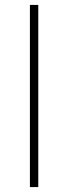

<svg xmlns="http://www.w3.org/2000/svg" viewBox="-20 -760 277 780"><path d="M101.5 0V-740H135.5V0Z"/></svg>

Font: Encode Sans Semi Expanded Thin
Style: Regular
Weight: 100
Width: 6
Designer: Multiple Designers
Foundry: Impallari Type
Version: Version 3.000; ttfautohint (v1.8.3) -l 8 -r 50 -G 200 -x 14 